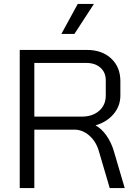

<svg xmlns="http://www.w3.org/2000/svg" viewBox="-20 -953 690 973"><path d="M80 -700H420Q497 -700 543.5 -656.5Q590 -613 590 -542V-469Q590 -416 556 -375.5Q522 -335 465 -318V-317Q495 -301 519.5 -266Q544 -231 557 -187L612 0H536L481 -187Q467 -236 432.5 -266Q398 -296 357 -296H154V0H80ZM394 -362Q449 -362 482.5 -391.5Q516 -421 516 -469V-546Q516 -586 489 -610Q462 -634 418 -634H154V-362ZM374 -933H456L357 -781H291Z"/></svg>

Font: Bai Jamjuree
Style: Regular
Weight: 400
Designer: Katatrad Aksorn Co.,Ltd.
Foundry: Cadson Demak Co.,Ltd.
Version: Version 1.000; ttfautohint (v1.6)